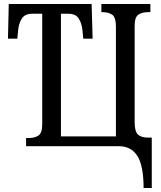

<svg xmlns="http://www.w3.org/2000/svg" viewBox="-20 -734 810 964"><path d="M701 210Q701 99 670 49.5Q639 0 576 0H111V-41H125Q154 -41 173 -53.5Q192 -66 192 -110V-665H142Q104 -665 89 -640Q74 -615 71 -582L67 -540H20L24 -714H440L445 -540H398L394 -582Q391 -615 376 -640Q361 -665 323 -665H286V-49H562V-600Q562 -647 543.5 -660Q525 -673 494 -673H489V-714H735V-673H723Q694 -673 675 -660.5Q656 -648 656 -604V-122Q656 -74 672.5 -58.5Q689 -43 724 -43H742V210Z"/></svg>

Font: Noto Serif Condensed
Style: Regular
Weight: 400
Width: 3
Designer: Monotype Design Team
Foundry: Monotype Imaging Inc.
Version: Version 2.013; ttfautohint (v1.8.4.7-5d5b)